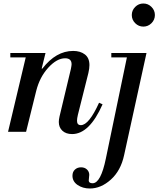

<svg xmlns="http://www.w3.org/2000/svg" viewBox="-20 -753 905 1097"><path d="M39 -425V-450H240L218 -361H222Q300 -462 398 -462Q439 -462 465 -442Q491 -422 491 -381Q491 -362 485 -336L425 -97Q420 -76 420 -63Q420 -38 442 -38Q488 -38 546 -166L566 -157Q491 13 392 13Q357 13 336.5 -6Q316 -25 316 -56Q316 -69 320 -87L385 -359Q389 -379 389 -386Q389 -420 352 -420Q305 -420 256 -366.5Q207 -313 187 -234L129 0H26L127 -425ZM616 -425V-450H817L689 134Q670 222 613.5 273Q557 324 493 324Q453 324 423.5 304Q394 284 394 251Q394 229 408 216Q422 203 443 203Q464 203 477 215.5Q490 228 490 246Q490 251 488.5 262.5Q487 274 487 278Q487 294 509 294Q556 294 585 152L705 -425ZM752.5 -620.5Q733 -640 733 -667Q733 -694 752.5 -713.5Q772 -733 799 -733Q826 -733 845.5 -713.5Q865 -694 865 -667Q865 -640 845.5 -620.5Q826 -601 799 -601Q772 -601 752.5 -620.5Z"/></svg>

Font: Libre Bodoni
Style: Italic
Weight: 400
Italic angle: -13°
Designer: Pablo Impallari, Rodrigo Fuenzalida
Foundry: Pablo Impallari, Rodrigo Fuenzalida
Version: Version 1.001